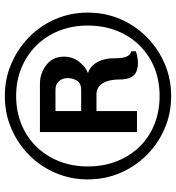

<svg xmlns="http://www.w3.org/2000/svg" viewBox="14 -750 746 815"><g transform="rotate(-90 387.5 -343.0)"><path d="M387 10Q313 10 249 -17.5Q185 -45 136.5 -93.5Q88 -142 60.5 -206Q33 -270 33 -344Q33 -417 60.5 -481Q88 -545 136.5 -593Q185 -641 249 -668.5Q313 -696 387 -696Q460 -696 524 -668.5Q588 -641 637 -593Q686 -545 713.5 -481Q741 -417 741 -344Q741 -270 713.5 -206Q686 -142 637 -93.5Q588 -45 524 -17.5Q460 10 387 10ZM387 -39Q452 -39 506.5 -61Q561 -83 601.5 -124Q642 -165 664 -221Q686 -277 686 -344Q686 -410 664 -465.5Q642 -521 601.5 -562Q561 -603 506.5 -625.5Q452 -648 387 -648Q322 -648 267 -625.5Q212 -603 172 -562Q132 -521 110 -465.5Q88 -410 88 -344Q88 -277 110 -221Q132 -165 172 -124Q212 -83 267 -61Q322 -39 387 -39ZM527 -131Q507 -131 491 -137.5Q475 -144 466 -161.5Q457 -179 457 -210Q457 -241 449.5 -262.5Q442 -284 428 -295.5Q414 -307 395 -307H323V-135H234V-547H439Q484 -547 519 -519.5Q554 -492 554 -445Q554 -409 533 -381.5Q512 -354 484 -343Q502 -338 516 -323.5Q530 -309 538.5 -286.5Q547 -264 547 -235Q547 -219 548.5 -203.5Q550 -188 556 -176Q562 -164 577 -159V-140Q567 -136 553.5 -133.5Q540 -131 527 -131ZM323 -372H414Q440 -372 451.5 -389Q463 -406 463 -430Q463 -451 450 -466Q437 -481 414 -481H323Z"/></g></svg>

Font: Chivo Medium SemiBold
Style: Regular
Weight: 600
Version: Version 2.002